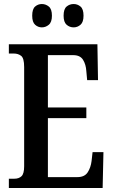

<svg xmlns="http://www.w3.org/2000/svg" viewBox="-20 -934 561 954"><path d="M24 0V-46H51Q74 -46 87 -58.5Q100 -71 100 -108V-601Q100 -645 85 -656.5Q70 -668 49 -668H24V-714H464L467 -536H413L409 -580Q407 -614 392.5 -637Q378 -660 344 -660H218V-400H409V-347H218V-54H365Q400 -54 415.5 -77.5Q431 -101 435 -134L440 -178H494L490 0ZM346 -798Q326 -798 311 -811Q296 -824 296 -856Q296 -889 311 -901.5Q326 -914 346 -914Q365 -914 380 -901.5Q395 -889 395 -856Q395 -824 380 -811Q365 -798 346 -798ZM188 -798Q169 -798 154.5 -811Q140 -824 140 -856Q140 -889 154.5 -901.5Q169 -914 188 -914Q207 -914 222.5 -901.5Q238 -889 238 -856Q238 -824 222.5 -811Q207 -798 188 -798Z"/></svg>

Font: Noto Serif Thai ExtraCondensed SemiBold
Style: Regular
Weight: 600
Width: 2
Designer: Monotype Design Team
Foundry: Monotype Imaging Inc.
Version: Version 2.001; ttfautohint (v1.8.4.7-5d5b)